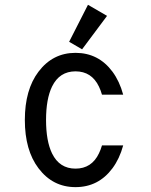

<svg xmlns="http://www.w3.org/2000/svg" viewBox="-20 -766 626 796"><path d="M490.7 -163.1Q475.6 -107.9 446.3 -68.4Q388.2 9.8 293 9.8Q198.7 9.8 139.6 -68.4Q83 -143.1 83 -268.6Q83 -394 139.6 -468.8Q198.7 -546.9 293 -546.9Q388.2 -546.9 446.3 -468.8Q475.6 -429.2 490.7 -373.5Q490.7 -373.5 402.8 -373.5Q397.5 -392.1 390.1 -407.2Q359.9 -470.2 293 -470.2Q226.6 -470.2 195.8 -407.2Q170.9 -356 170.9 -268.6Q170.9 -181.2 195.8 -129.9Q226.6 -66.9 293 -66.9Q359.9 -66.9 390.1 -129.9Q397.5 -145 402.8 -163.1ZM344.7 -746.1 423.8 -700.2 320.3 -561.5 266.6 -592.8Z"/></svg>

Font: Consola Mono
Style: Book
Weight: 400
Monospace: yes
Designer: Wojciech Kalinowski "wmk69" (wmk69@o2.pl)
Foundry: Wojciech Kalinowski "wmk69" (wmk69@o2.pl)
Version: Version 2.1.0